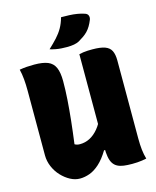

<svg xmlns="http://www.w3.org/2000/svg" viewBox="-137 -1032 923 1138"><g transform="rotate(-15 325.0 -463.5)"><path d="M620 0Q607 3 592.5 5Q578 7 563 8Q548 9 532 9Q502 9 480 6Q458 3 442 -5.5Q426 -14 416 -29.5Q406 -45 401.5 -69.5Q397 -94 397 -130Q397 -222 397 -300Q397 -378 397 -446Q397 -514 397 -576.5Q397 -639 397 -700Q409 -703 422.5 -705Q436 -707 450.5 -707.5Q465 -708 478 -708Q528 -708 555.5 -698Q583 -688 594 -665.5Q605 -643 605 -606Q605 -549 605 -490Q605 -431 605 -370.5Q605 -310 605 -249Q605 -188 605 -127Q605 -89 608.5 -58Q612 -27 620 0ZM211 13Q181 13 152 -2.5Q123 -18 98.5 -44Q74 -70 59.5 -104Q45 -138 45 -174Q45 -240 45 -306Q45 -372 45 -438.5Q45 -505 45 -570Q45 -608 42 -641.5Q39 -675 32 -703Q55 -707 76.5 -708.5Q98 -710 122 -710Q175 -710 205.5 -697.5Q236 -685 249.5 -654.5Q263 -624 263 -571Q263 -518 259 -458.5Q255 -399 248 -333Q241 -267 231 -192Q238 -188 245.5 -186Q253 -184 263 -184Q295 -184 323.5 -198.5Q352 -213 376.5 -242.5Q401 -272 419 -316V-112H391Q362 -64 331.5 -36.5Q301 -9 270.5 2Q240 13 211 13ZM349 -940Q373 -940 398.5 -939Q424 -938 448 -934Q472 -930 492 -923Q507 -918 511 -906Q515 -894 510 -881Q502 -861 492.5 -845Q483 -829 471 -816.5Q459 -804 444.5 -794Q430 -784 413 -774Q400 -767 381.5 -763.5Q363 -760 337 -760Q322 -760 304 -761Q286 -762 268 -765.5Q250 -769 234 -774Q264 -802 286 -826Q308 -850 323.5 -877Q339 -904 349 -940Z"/></g></svg>

Font: Recursive Casual Black
Style: Regular
Weight: 900
Version: Version 1.047